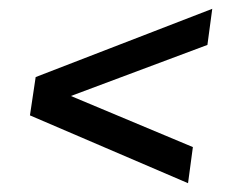

<svg xmlns="http://www.w3.org/2000/svg" viewBox="-20 -471 553 436"><path d="M407 -55 48 -209 61 -296 462 -451 451 -369 141 -253 418 -137Z"/></svg>

Font: Assailand Medium
Style: Italic
Weight: 500
Italic angle: -8°
Designer: Hector Gatti with collaboration of the Omnibus-Type team
Foundry: Omnibus-Type
Version: Version 0.072;October 19, 2019;FontCreator 12.0.0.2547 64-bi